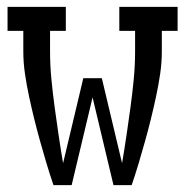

<svg xmlns="http://www.w3.org/2000/svg" viewBox="-20 -540 540 560"><path d="M136 0Q125 -32 115.5 -64Q106 -96 97 -128Q88 -160 80 -192.5Q72 -225 65 -257.5Q58 -290 53 -323.5Q48 -357 48 -390V-450H2V-520H172V-450H126V-390Q126 -349 130 -308Q134 -267 139.5 -226.5Q145 -186 151 -145.5Q157 -105 164 -64L223 -312H277L336 -64Q343 -105 349 -145.5Q355 -186 360.5 -226.5Q366 -267 370 -308Q374 -349 374 -390V-450H328V-520H498V-450H452V-390Q452 -357 447 -323.5Q442 -290 435 -257.5Q428 -225 420 -192.5Q412 -160 403 -128Q394 -96 384.5 -64Q375 -32 364 0H311L250 -256L189 0Z"/></svg>

Font: Iosevka Curly Slab
Style: Regular
Weight: 400
Monospace: yes
Designer: Belleve Invis
Foundry: Belleve Invis
Version: Version 22.1.2; ttfautohint (v1.8.4)